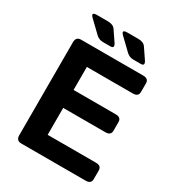

<svg xmlns="http://www.w3.org/2000/svg" viewBox="-203 -997 1032 1122"><g transform="rotate(30 312.5 -436.0)"><path d="M107.9 -842.8Q78.1 -871.6 120.6 -871.6H193.4Q230 -871.6 244.6 -849.6L289.6 -783.2Q310.5 -752 279.3 -752H229Q202.6 -752 183.1 -770.5ZM313 -842.8Q283.2 -871.6 325.7 -871.6H398.4Q435.1 -871.6 449.7 -849.6L494.6 -783.2Q515.6 -752 484.4 -752H434.1Q407.7 -752 388.2 -770.5ZM112.3 0Q78.1 0 78.1 -36.6V-663.6Q78.1 -700.2 112.3 -700.2H531.2Q567.9 -700.2 567.9 -668.5V-610.8Q567.9 -579.1 531.2 -579.1H220.7V-423.8H505.4Q542 -423.8 542 -392.1V-334.5Q542 -302.7 505.4 -302.7H220.7V-121.1H546.9Q583.5 -121.1 583.5 -89.4V-31.7Q583.5 0 546.9 0Z"/></g></svg>

Font: Istok
Style: Bold
Weight: 700
Designer: Andrey V. Panov
Foundry: Andrey V. Panov
Version: Version 1.0.1